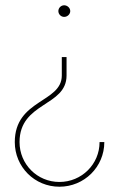

<svg xmlns="http://www.w3.org/2000/svg" viewBox="-20 -493 450 727"><path d="M232 -207V-277H214V-207C214 -104 36 -117 36 45C36 139 111 214 205 214C299 214 375 139 375 45H357C357 129 289 196 205 196C121 196 54 129 54 45C54 -107 232 -89 232 -207ZM246 -451C246 -463 235 -473 223 -473C211 -473 201 -463 201 -451C201 -439 211 -429 223 -429C235 -429 246 -439 246 -451Z"/></svg>

Font: Rawengulk
Style: Light
Weight: 300
Version: Version 0.9